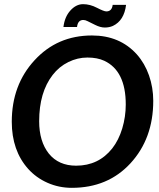

<svg xmlns="http://www.w3.org/2000/svg" viewBox="-20 -903 772 931"><path d="M589.8 -396.5Q589.8 -559.6 485.4 -608.4Q451.7 -624 403.8 -624Q356 -624 311.5 -602.1Q266.6 -580.1 235.4 -539.6Q169.9 -455.1 169.9 -315.4Q169.9 -217.3 216.8 -158.2Q264.2 -99.6 349.1 -99.6Q458 -99.6 524.4 -183.6Q555.7 -223.6 572.8 -280.3Q589.8 -336.9 589.8 -396.5ZM723.1 -414.1Q723.1 -231 612.3 -110.8Q502.9 7.8 328.1 7.8Q265.6 7.8 210.4 -16.6Q155.3 -41 116.7 -84Q37.1 -172.9 37.1 -312.5Q37.1 -491.2 147.5 -610.8Q257.8 -731 425.8 -731Q561 -731 643.6 -639.2Q682.1 -595.7 702.6 -537.1Q723.1 -478.5 723.1 -414.1ZM383.8 -806.2Q357.4 -806.2 353.5 -772H287.6Q293.5 -821.3 321.3 -852.1Q349.1 -882.8 382.8 -882.8Q416.5 -882.8 450.2 -865.2Q483.9 -847.7 495.6 -847.7Q522.5 -847.7 526.4 -879.4H591.3Q582 -803.2 527.3 -777.3Q509.8 -769.5 488.3 -769.5Q466.8 -769.5 441.4 -782.2Q416 -794.9 404.8 -800.3Q393.6 -806.2 383.8 -806.2Z"/></svg>

Font: Lato-BoldItalic
Style: Bold Italic
Weight: 700
Italic angle: -7°
Designer: Lukasz Dziedzic
Foundry: tyPoland Lukasz Dziedzic
Version: Version 1.104; Western+Polish opensource